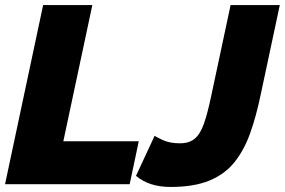

<svg xmlns="http://www.w3.org/2000/svg" viewBox="-23 -730 1129 761"><path d="M148 -710H343L228 -170H527L491 0H-3ZM653 11Q568 11 516 -33L590 -192Q594 -188 622 -175Q650 -162 690 -162Q727 -162 749 -180.5Q771 -199 785.5 -240.5Q800 -282 814 -349L891 -710H1086L1009 -349Q992 -268 968.5 -202Q945 -136 907 -88Q869 -40 807.5 -14.5Q746 11 653 11Z"/></svg>

Font: Raleway Black
Style: Italic
Weight: 900
Italic angle: -12°
Designer: Matt McInerney, Pablo Impallari, Rodrigo Fuenzalida
Foundry: Matt McInerney, Pablo Impallari, Rodrigo Fuenzalida
Version: Version 4.101;RELEASE